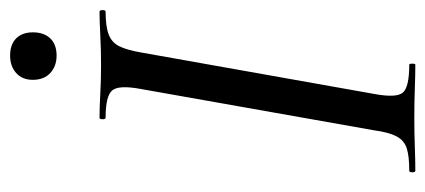

<svg xmlns="http://www.w3.org/2000/svg" viewBox="-251 -591 842 380"><g transform="rotate(-90 170.0 -401.0)"><path d="M22 0Q19 0 19 -6Q19 -12 22 -12Q51 -12 66.5 -17Q82 -22 90 -37Q98 -52 102 -81L184 -544Q192 -587 181 -600Q170 -613 127 -613Q124 -613 124 -619Q124 -625 127 -625Q148 -625 174.5 -623.5Q201 -622 230 -622Q263 -622 290 -623.5Q317 -625 337 -625Q340 -625 340 -619Q340 -613 337 -613Q308 -613 292 -607Q276 -601 268.5 -586Q261 -571 256 -542L174 -81Q166 -38 176.5 -25Q187 -12 232 -12Q234 -12 234 -6Q234 0 232 0Q211 0 185 -1Q159 -2 126 -2Q97 -2 70 -1Q43 0 22 0ZM250 -710Q229 -710 215.5 -722.5Q202 -735 202 -757Q202 -778 215.5 -790Q229 -802 250 -802Q272 -802 284 -790Q296 -778 296 -757Q296 -735 284 -722.5Q272 -710 250 -710Z"/></g></svg>

Font: Cormorant Medium
Style: Italic
Weight: 500
Italic angle: -10°
Designer: Christian Thalmann (Catharsis Fonts)
Foundry: Catharsis Fonts
Version: Version 4.000